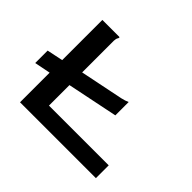

<svg xmlns="http://www.w3.org/2000/svg" viewBox="-139 -825 1027 1027"><g transform="rotate(45 375.0 -311.5)"><path d="M111 0V-224L20 -206V-300L111 -319V-623H239Q242 -622 242 -620Q242 -616 238 -610Q234 -604 233 -588V-348L478 -398Q491 -401 502 -404.5Q513 -408 521 -412V-311L233 -252V-97H685V0Z"/></g></svg>

Font: Inconsolata ExtraExpanded
Style: Bold
Weight: 700
Width: 8
Monospace: yes
Designer: Raph Levien, Cyreal, Brenton Simpson
Foundry: Raph Levien, Cyreal, Google
Version: Version 3.100; ttfautohint (v1.8.4.7-5d5b)